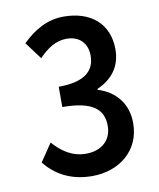

<svg xmlns="http://www.w3.org/2000/svg" viewBox="-77 -709 649 782"><g transform="rotate(-10 248.0 -318.0)"><path d="M48 -78C88 -28 149 12 242 12C352 12 443 -56 443 -172C443 -256 392 -310 324 -330V-334C386 -361 424 -409 424 -480C424 -588 349 -648 239 -648C171 -648 116 -616 67 -568L120 -497C155 -533 190 -557 235 -557C287 -557 320 -525 320 -472C320 -413 282 -370 170 -370V-286C300 -286 339 -244 339 -178C339 -118 295 -82 233 -82C175 -82 132 -113 98 -152Z"/></g></svg>

Font: Falling Sky
Style: Condensed
Weight: 400
Designer: Paul D. Hunt
Foundry: Adobe Systems Incorporated
Version: Version 1.02